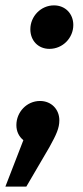

<svg xmlns="http://www.w3.org/2000/svg" viewBox="-47 -523 310 715"><path d="M137 -341C187 -341 226 -382 226 -430C226 -472 196 -503 154 -503C105 -503 66 -462 66 -414C66 -372 95 -341 137 -341ZM102 -147C53 -147 14 -106 14 -57C14 -33 24 -14 40 -1L-27 172H51L137 25C163 -22 174 -46 174 -75C174 -116 144 -147 102 -147Z"/></svg>

Font: Fira Sans Medium
Style: Italic
Weight: 500
Italic angle: -8°
Designer: bBox Type GmbH & Carrois Corporate GbR & Edenspiekermann AG
Foundry: bBox Type GmbH & Carrois Corporate GbR & Edenspiekermann AG
Version: Version 4.301;PS 004.301;hotconv 1.0.88;makeotf.lib2.5.64775